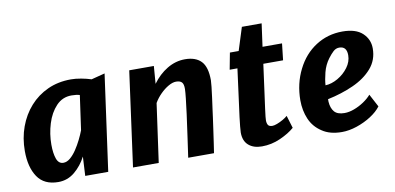

<svg xmlns="http://www.w3.org/2000/svg" viewBox="-68 -897 2285 1110"><g transform="rotate(-10 1075.0 -341.5)"><path d="M196 8Q113 8 74.2 -49.5Q35.5 -107 35.5 -201.5Q35.5 -277.5 59.5 -343.2Q83.5 -409 127.5 -458.5Q171.5 -508 232.8 -536Q294 -564 369.5 -564Q397 -564 429.5 -558Q462 -552 488 -543.5L567.5 -564L489.5 0H354.5L360.5 -112.5Q334.5 -62 292.5 -27Q250.5 8 196 8ZM244 -96.5Q264.5 -96.5 284.2 -113.2Q304 -130 321.5 -156.2Q339 -182.5 353.2 -211.2Q367.5 -240 376.5 -264L405 -466Q385 -472 356.5 -472Q303.5 -472 267 -433.5Q230 -394.5 211.5 -334.5Q193 -274.5 193 -212Q193 -160.5 204.5 -128.5Q216 -96.5 244 -96.5Z M635 0 711 -557H855.5L847.5 -453.5Q884.5 -504.5 934 -534.2Q983.5 -564 1039 -564Q1101.5 -564 1133.8 -530.2Q1166 -496.5 1166 -418.5Q1166 -407.5 1163 -380.8Q1160 -354 1155.5 -319.5Q1151 -285 1146 -250Q1144.5 -236.5 1140 -204.5Q1135.5 -172.5 1130 -133.2Q1124.5 -94 1119.2 -58Q1114 -22 1110.5 0H959Q967.5 -56.5 976 -119.2Q984.5 -182 994 -249.5Q1001 -304 1005 -339.8Q1009 -375.5 1009.5 -395Q1010 -423.5 999.5 -434.5Q989 -445.5 966 -445.5Q945.5 -445.5 920.8 -431.2Q896 -417 872.8 -393.8Q849.5 -370.5 834 -343.5L786 0Z M1391 9.5Q1341.5 9.5 1312.5 -16Q1283.5 -41.5 1283.5 -90.5Q1283.5 -98.5 1286 -126Q1288.5 -153.5 1292 -179.5L1329 -459.5H1283.5L1302 -557H1353.5L1396 -691.5H1512L1493.5 -557H1608L1597 -459.5H1481Q1467.5 -358 1459 -296.8Q1450.5 -235.5 1446.2 -203Q1442 -170.5 1440.5 -156.5Q1439 -142.5 1439 -135Q1439 -117.5 1445.5 -107.2Q1452 -97 1471 -97Q1481.5 -97 1498.8 -103.5Q1516 -110 1533.2 -119.8Q1550.5 -129.5 1561.5 -139.5L1584 -65.5Q1551.5 -37 1499.5 -13.8Q1447.5 9.5 1391 9.5Z M1861 8Q1790 8 1745 -23Q1698 -53.5 1676.5 -103.8Q1655 -154 1655 -214.5Q1655.5 -312.5 1696.5 -393.5Q1736.5 -474 1806.5 -519Q1876.5 -564 1963 -564Q2041.5 -564 2080.5 -527.5Q2119.5 -491 2119.5 -437.5Q2119.5 -369.5 2077.2 -321Q2035 -272.5 1965.2 -241.2Q1895.5 -210 1814 -193V-178.5Q1816.5 -140 1834.8 -118.8Q1853 -97.5 1894.5 -97.5Q1921.5 -97.5 1951.5 -108.8Q1981.5 -120 2008.8 -138.2Q2036 -156.5 2053.5 -177L2093.5 -101.5Q2072 -72.5 2033 -47.5Q1994 -22.5 1948.2 -7.2Q1902.5 8 1861 8ZM1813.5 -274.5Q1849.5 -276 1886.5 -297.2Q1923.5 -318.5 1948.2 -352Q1973 -385.5 1973 -423.5Q1973 -475.5 1929 -475.5Q1909.5 -475.5 1894.2 -461.5Q1879 -447.5 1862.5 -425.5Q1837 -391.5 1826.2 -349.2Q1815.5 -307 1813.5 -274.5Z"/></g></svg>

Font: Merriweather Sans Italic
Style: Bold
Weight: 700
Italic angle: -7.5°
Designer: Eben Sorkin
Foundry: Eben Sorkin
Version: Version 1.008; ttfautohint (v1.7.19-72a1) -l 8 -r 50 -G 200 